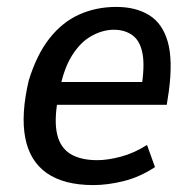

<svg xmlns="http://www.w3.org/2000/svg" viewBox="-20 -526 566 555"><path d="M250 9Q165 9 115.5 -25.5Q66 -60 53 -127.5Q40 -195 63 -293Q86 -368 123 -415Q160 -462 209 -484Q258 -506 316 -506Q373 -506 411.5 -482Q450 -458 465 -405Q480 -352 468 -262L462 -223H127L138 -289H408L388 -267Q399 -334 392 -371Q385 -408 363 -424Q341 -440 309 -440Q277 -440 244.5 -422Q212 -404 187.5 -364.5Q163 -325 151 -259L147 -238Q136 -175 145.5 -136.5Q155 -98 184.5 -80.5Q214 -63 261 -63Q291 -63 329 -73Q367 -83 405 -107L428 -43Q384 -14 337.5 -2.5Q291 9 250 9Z"/></svg>

Font: Nunito Sans 7pt Condensed Medium
Style: Italic
Weight: 500
Width: 3
Italic angle: -9°
Designer: Vernon Adams
Foundry: Vernon Adams
Version: Version 3.101;gftools[0.9.27]